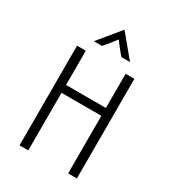

<svg xmlns="http://www.w3.org/2000/svg" viewBox="-198 -935 938 1043"><g transform="rotate(30 271.0 -414.0)"><path d="M91 0V-625H145.8V-410.4H395.8V-625H450.7V0H395.8V-361.1H145.8V0ZM157.6 -691.7 270.1 -828.5H271.5L384.7 -691.7H331.2Q314.6 -709.7 300.3 -728.1Q286.1 -746.5 270.1 -767.4Q254.2 -746.5 239.6 -728.1Q225 -709.7 209 -691.7Z"/></g></svg>

Font: Afacad Flux Light
Style: Regular
Weight: 300
Designer: Kristian Moeller
Foundry: Dicotype
Version: Version 1.100